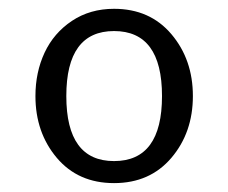

<svg xmlns="http://www.w3.org/2000/svg" viewBox="-20 -785 516 434"><path d="M60.1 -567.9Q60.1 -621.6 80.8 -666Q101.6 -710.4 142.6 -737.8Q183.6 -765.1 237.8 -765.1Q318.8 -765.1 367.4 -707.8Q416 -650.4 416 -567.9Q416 -485.4 367.4 -428.2Q318.8 -371.1 237.8 -371.1Q156.7 -371.1 108.4 -428.2Q60.1 -485.4 60.1 -567.9ZM237.8 -420.9Q346.2 -420.9 346.2 -567.9Q346.2 -714.8 237.8 -714.8Q129.9 -714.8 129.9 -567.9Q129.9 -420.9 237.8 -420.9Z"/></svg>

Font: Standard
Style: Regular
Weight: 400
Designer: Bryce Wilner
Version: Version 2.000;PS 2.0;hotconv 16.6.51;makeotf.lib2.5.65220 DE